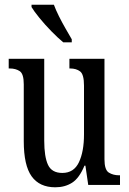

<svg xmlns="http://www.w3.org/2000/svg" viewBox="-20 -786 550 816"><path d="M215 10Q148 10 114.5 -36.5Q81 -83 81 -186V-428Q81 -472 64 -483.5Q47 -495 21 -495H17V-536H168V-188Q168 -120 184 -85.5Q200 -51 245 -51Q294 -51 315.5 -96.5Q337 -142 337 -215V-422Q337 -470 320.5 -482.5Q304 -495 278 -495H275V-536H424V-109Q424 -64 442.5 -52.5Q461 -41 486 -41H490V0H355L343 -82H339Q317 -29 286.5 -9.5Q256 10 215 10ZM249 -606Q227 -624 199 -652.5Q171 -681 147.5 -710Q124 -739 114 -756V-766H209Q217 -744 230.5 -717Q244 -690 259 -664Q274 -638 285 -619V-606Z"/></svg>

Font: Noto Serif Bengali ExtraCondensed
Style: Regular
Weight: 400
Width: 2
Designer: Juan Bruce, Universal Thirst, Indian Type Foundry and the Monotype Design Team.
Foundry: Monotype Imaging Inc.
Version: Version 2.003; ttfautohint (v1.8.4.7-5d5b)